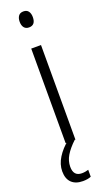

<svg xmlns="http://www.w3.org/2000/svg" viewBox="-182 -763 570 1015"><g transform="rotate(-20 103.0 -255.5)"><path d="M104 -731Q123 -731 132 -718.5Q141 -706 141 -686Q141 -641 104 -641Q86 -641 76.5 -653Q67 -665 67 -686Q67 -706 76 -718.5Q85 -731 104 -731ZM131 -532V0H76V-532ZM56 126Q56 179 103 179Q114 179 124 177Q134 175 140 173V212Q131 216 119.5 218Q108 220 94 220Q53 220 30.5 198Q8 176 8 134Q8 95 31.5 57.5Q55 20 94 -11L127 0Q92 33 74 63Q56 93 56 126Z"/></g></svg>

Font: Noto Sans Lao Looped Condensed Light
Style: Regular
Weight: 300
Width: 3
Designer: Mark Frömberg, Ben Mitchell
Foundry: The Fontpad Ltd
Version: Version 1.002; ttfautohint (v1.8.4.7-5d5b)